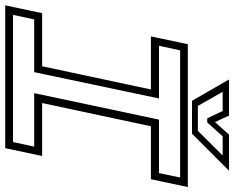

<svg xmlns="http://www.w3.org/2000/svg" viewBox="-111 -797 898 736"><g transform="rotate(90 338.0 -429.0)"><path d="M-9.5 0 20.5 -141.5H224L313 -558.5H109.5L139.5 -700H687L657 -558.5H454L365 -141.5H568L538 0ZM27 -30H514.5L532 -111H327L428.5 -589.5H633.5L650.5 -670.5H163L145.5 -589.5H347.5L246.5 -111H44.5ZM356.5 -716 274.5 -858H413L438 -804L486 -858H624.5L482.5 -716ZM376 -738.5H471.5L566 -833.5H492.5L439.5 -774.5H423.5L395.5 -833.5H322Z"/></g></svg>

Font: Tourney Expanded Light
Style: Italic
Weight: 300
Width: 7
Italic angle: -12°
Designer: Tyler Finck
Foundry: Etcetera Type Co
Version: Version 1.010; ttfautohint (v1.8.3)